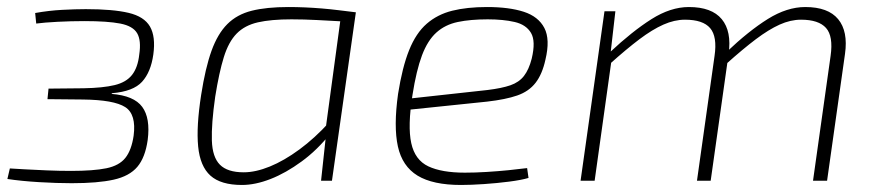

<svg xmlns="http://www.w3.org/2000/svg" viewBox="-20 -514 2499 546"><path d="M224 -488Q301 -488 345.5 -477.5Q390 -467 406.5 -438.5Q423 -410 416 -359Q409 -309 384 -281.5Q359 -254 299 -249L297 -247Q361 -242 384.5 -210Q408 -178 400 -116Q393 -66 370.5 -39.5Q348 -13 303 -3Q258 7 184 7Q142 7 91.5 4Q41 1 1 -5L8 -35Q23 -34 50.5 -32.5Q78 -31 113 -29.5Q148 -28 182 -28Q246 -28 282.5 -35.5Q319 -43 336.5 -65Q354 -87 360 -128Q368 -189 336 -209.5Q304 -230 216 -231L115 -232L118 -262L218 -263Q273 -264 306 -272Q339 -280 355.5 -301Q372 -322 376 -359Q382 -399 370 -419.5Q358 -440 322 -447Q286 -454 220 -454Q182 -454 143.5 -452Q105 -450 83 -447L80 -477Q119 -484 157 -486Q195 -488 224 -488Z M800 -494Q823 -494 846.5 -493Q870 -492 894.5 -490Q919 -488 943 -485Q967 -482 992 -479L975 -452Q920 -455 882 -457Q844 -459 809 -459Q751 -459 713.5 -450.5Q676 -442 653 -418.5Q630 -395 616.5 -351.5Q603 -308 592 -239Q581 -162 582.5 -114.5Q584 -67 605.5 -45.5Q627 -24 673 -24Q707 -24 747.5 -40.5Q788 -57 831.5 -89Q875 -121 916 -166L920 -135Q883 -88 838 -55Q793 -22 749.5 -5Q706 12 668 12Q608 12 578.5 -14.5Q549 -41 543.5 -97.5Q538 -154 552 -244Q564 -321 581.5 -369.5Q599 -418 626.5 -445.5Q654 -473 696 -483.5Q738 -494 800 -494ZM951 -479H992L924 0H893L906 -120L903 -125Z M1365 -494Q1428 -494 1469.5 -480.5Q1511 -467 1528 -434.5Q1545 -402 1531 -344Q1522 -303 1503 -278.5Q1484 -254 1451 -242.5Q1418 -231 1365 -225L1124 -200L1129 -232L1366 -258Q1407 -263 1431.5 -271.5Q1456 -280 1470 -298Q1484 -316 1492 -347Q1504 -397 1490 -420.5Q1476 -444 1443.5 -451.5Q1411 -459 1367 -459Q1318 -459 1282 -451.5Q1246 -444 1221 -421.5Q1196 -399 1180 -356.5Q1164 -314 1153 -244Q1139 -155 1149.5 -107Q1160 -59 1198 -41Q1236 -23 1302 -23Q1331 -23 1363.5 -25Q1396 -27 1426 -30Q1456 -33 1479 -36L1483 -8Q1463 -2 1428 2.5Q1393 7 1356 9.5Q1319 12 1291 12Q1211 12 1167.5 -14.5Q1124 -41 1111.5 -97.5Q1099 -154 1112 -247Q1124 -323 1143.5 -371.5Q1163 -420 1193.5 -446.5Q1224 -473 1266 -483.5Q1308 -494 1365 -494Z M1730 -482 1716 -360 1719 -343 1671 0H1631L1699 -482ZM1939 -494Q2004 -494 2032.5 -459.5Q2061 -425 2052 -361L2001 0H1962L2012 -355Q2020 -410 1999.5 -434Q1979 -458 1928 -458Q1898 -458 1866.5 -444Q1835 -430 1798.5 -402.5Q1762 -375 1714 -332V-365Q1778 -425 1832.5 -459.5Q1887 -494 1939 -494ZM2270 -494Q2335 -494 2363.5 -459.5Q2392 -425 2383 -361L2332 0H2292L2342 -355Q2350 -411 2329 -434.5Q2308 -458 2258 -458Q2228 -458 2197 -444Q2166 -430 2129.5 -402.5Q2093 -375 2045 -332V-365Q2109 -426 2163.5 -460Q2218 -494 2270 -494Z"/></svg>

Font: Exo 2 ExtraLight
Style: Italic
Weight: 250
Italic angle: -8°
Designer: Natanael Gama
Foundry: Natanael Gama
Version: Version 2.010